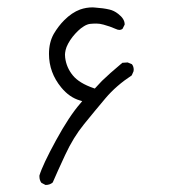

<svg xmlns="http://www.w3.org/2000/svg" viewBox="-20 -346 540 528"><path d="M106 162.6Q117.2 162.6 125 155.8Q137.2 127.4 159.2 80.1Q181.6 31.7 211.2 -4.6Q240.7 -41 270 -75.7Q299.3 -110.4 342.3 -138.7L347.2 -149.9Q347.7 -151.9 347.7 -154.3Q347.7 -163.1 342.8 -169.4L331.1 -174.3L316.4 -173.3Q279.8 -142.6 260.3 -123.5Q251.5 -114.3 240.7 -102.5L237.8 -103.5Q197.8 -117.2 180.2 -138.7Q162.6 -160.2 159.2 -187.5Q158.7 -190.9 158.7 -195.6Q158.7 -200.2 160.4 -208.3Q162.1 -216.3 167.5 -226.3Q172.9 -236.3 179.9 -245.1Q187 -253.9 194.6 -261.2Q202.1 -268.6 210.9 -273.9Q219.7 -279.3 227.5 -280.3Q235.4 -281.2 244.9 -281.2Q254.4 -281.2 264.6 -278.3Q282.7 -273.4 297.9 -266.6Q303.7 -263.7 308.6 -263.7Q313 -263.7 316.9 -266.6L322.8 -278.3Q322.8 -278.8 322.8 -279.3Q322.8 -294.4 304.7 -308.1Q293.5 -316.9 280.8 -319.8Q264.2 -323.7 241.7 -325.2Q238.3 -325.7 234.9 -325.7Q216.8 -325.7 200.2 -319.8Q177.7 -311.5 156.7 -290.5Q140.6 -274.4 127.9 -252.9Q114.7 -229.5 114.7 -197.8Q114.7 -146.5 148.4 -105.5Q170.9 -78.1 199.7 -69.8L206.1 -67.9L201.7 -62.5Q170.4 -26.9 133.8 40.3Q97.2 107.4 88.4 136.7Q88.4 137.7 88.4 139.2Q88.4 149.4 93.8 156.7L105 162.6Q105.5 162.6 106 162.6Z"/></svg>

Font: Bakudai
Style: Light
Weight: 300
Version: Version 1.48